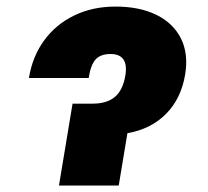

<svg xmlns="http://www.w3.org/2000/svg" viewBox="-20 -573 641 593"><path d="M69.3 -332Q80.1 -398.4 116.2 -448Q152.3 -497.6 209 -525.1Q265.6 -552.7 336.9 -552.7Q411.1 -552.7 463.1 -527.1Q515.1 -501.5 538.8 -454.3Q562.5 -407.2 551.8 -342.8Q539.6 -268.6 492.9 -221.4Q446.3 -174.3 373.5 -161.6L346.7 0H162.1L204.1 -252.9H266.6Q309.6 -252.9 334.5 -273.4Q359.4 -293.9 367.2 -339.8Q377.9 -406.2 321.3 -406.2Q290 -406.2 274.9 -388.9Q259.8 -371.6 253.9 -332Z"/></svg>

Font: Inter Black
Style: Italic
Weight: 900
Italic angle: -9.39999°
Designer: Rasmus Andersson
Foundry: rsms
Version: Version 4.000;git-a52131595